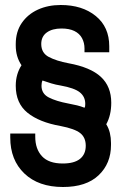

<svg xmlns="http://www.w3.org/2000/svg" viewBox="-20 -734 496 768"><path d="M21 -184V-200H121V-187Q121 -138 148 -109Q175 -80 231 -80Q277 -80 300 -98.5Q323 -117 323 -151Q323 -184 301 -201.5Q279 -219 222 -230Q137 -245 90 -283Q43 -321 43 -391Q43 -415 49 -435.5Q55 -456 66 -473Q43 -507 43 -552V-558Q43 -607 67 -642Q91 -677 131.5 -695.5Q172 -714 223 -714Q309 -714 363 -670Q417 -626 417 -549V-525H318V-540Q318 -563 308 -581.5Q298 -600 277.5 -610Q257 -620 226 -620Q189 -620 167 -604Q145 -588 145 -558Q145 -522 175.5 -506Q206 -490 254 -481Q342 -465 383.5 -426.5Q425 -388 425 -323Q425 -273 405 -237Q415 -221 419.5 -202Q424 -183 424 -162V-154Q424 -80 374.5 -33Q325 14 232 14Q134 14 77.5 -40Q21 -94 21 -184ZM321 -319Q321 -347 299.5 -364.5Q278 -382 222 -392Q203 -395 185 -400.5Q167 -406 150 -412Q146 -404 146 -391Q146 -359 175.5 -344Q205 -329 253 -320Q274 -316 288.5 -312.5Q303 -309 318 -303Q320 -306 320.5 -309.5Q321 -313 321 -319Z"/></svg>

Font: Space Grotesk Frontify SemiBold
Style: Regular
Weight: 600
Designer: Florian Karsten
Version: Version 2.000